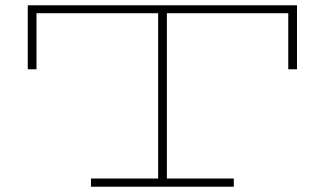

<svg xmlns="http://www.w3.org/2000/svg" viewBox="-20 -706 1228 726"><path d="M1103 -686V-444H1070V-656H611V-31H864V0H324V-31H578V-656H118V-444H85V-686Z"/></svg>

Font: BioRhyme Expanded ExtraLight
Style: Regular
Weight: 275
Width: 7
Designer: Aoife Mooney
Foundry: Aoife Mooney Type
Version: Version 1.000